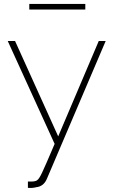

<svg xmlns="http://www.w3.org/2000/svg" viewBox="-20 -727 578 970"><path d="M128 -679V-707H411V-679ZM121 190Q159 192 168 183Q177 178 192.5 145.5Q208 113 256 0L19 -520H56L274 -38L479 -520H514L217 176Q201 215 162 219Q144 224 121 222Z"/></svg>

Font: Raleway-v4020 ExtraLight
Style: Regular
Weight: 275
Designer: Matt McInerney, Pablo Impallari, Rodrigo Fuenzalida
Foundry: Matt McInerney, Pablo Impallari, Rodrigo Fuenzalida
Version: Version 4.020;PS 004.020;hotconv 1.0.88;makeotf.lib2.5.64775